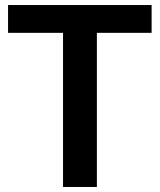

<svg xmlns="http://www.w3.org/2000/svg" viewBox="-20 -743 635 763"><path d="M582.5 -723V-612.5H365V0H230.5V-612.5H12V-723Z"/></svg>

Font: LatoHex
Style: Bold
Weight: 700
Designer: Lukasz Dziedzic
Foundry: tyPoland Lukasz Dziedzic
Version: Version 1.104; Western+Polish opensource